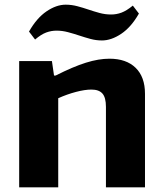

<svg xmlns="http://www.w3.org/2000/svg" viewBox="-20 -801 698 821"><path d="M62 -540H202L211 -478H218Q293 -516 347.5 -533Q402 -550 448 -550Q520 -550 560 -511Q600 -472 600 -400V0H433V-344Q433 -384 418 -401Q403 -418 371 -418Q343 -418 305 -408Q267 -398 229 -381V0H62ZM104 -666Q137 -724 179 -752.5Q221 -781 261 -781Q286 -781 310.5 -774.5Q335 -768 358.5 -760Q382 -752 406 -745.5Q430 -739 455 -739Q478 -739 499.5 -747Q521 -755 548 -777L574 -743Q541 -685 498.5 -656.5Q456 -628 416 -628Q391 -628 367 -634.5Q343 -641 319 -649Q295 -657 270.5 -663.5Q246 -670 222 -670Q199 -670 177.5 -662Q156 -654 130 -632Z"/></svg>

Font: Encode Sans Normal
Style: Bold
Weight: 700
Designer: Pablo Impallari, Andres Torresi
Foundry: Pablo Impallari, Andres Torresi
Version: Version 1.000; ttfautohint (v1.00) -l 8 -r 50 -G 200 -x 14 -